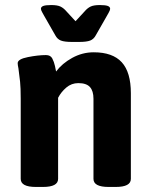

<svg xmlns="http://www.w3.org/2000/svg" viewBox="-20 -738 597 760"><path d="M62 -30V-347Q62 -391 59.5 -414.5Q57 -438 53 -467Q50 -481 50 -488Q50 -504 90.5 -512Q131 -520 162 -520Q180 -520 187 -506.5Q194 -493 197.5 -477Q201 -461 202 -455Q226 -487 266 -509Q306 -531 351 -531Q426 -531 462 -491.5Q498 -452 498 -369V-30Q498 2 438 2H410Q350 2 350 -30V-347Q350 -378 336 -393.5Q322 -409 290 -409Q263 -409 242.5 -391.5Q222 -374 210 -351V-30Q210 2 150 2H122Q62 2 62 -30ZM199 -598 155 -675Q154 -677 148 -687.5Q142 -698 142 -703Q142 -711 151.5 -714.5Q161 -718 183 -718Q207 -718 219.5 -712Q232 -706 243 -693L279 -654L315 -693Q326 -706 338.5 -712Q351 -718 375 -718Q397 -718 406.5 -714.5Q416 -711 416 -703Q416 -698 410 -687.5Q404 -677 403 -675L359 -598Q351 -583 337 -577.5Q323 -572 293 -572H265Q235 -572 221 -577.5Q207 -583 199 -598Z"/></svg>

Font: Asap-Bold
Style: Bold
Weight: 700
Designer: Pablo Cosgaya
Foundry: Omnibus-Type
Version: Version 2.000; ttfautohint (v1.8)